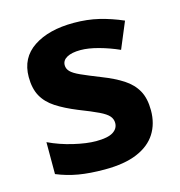

<svg xmlns="http://www.w3.org/2000/svg" viewBox="-89 -636 680 726"><g transform="rotate(-15 251.0 -273.0)"><path d="M460 -161Q460 -109 435.5 -70.5Q411 -32 361 -11Q311 10 234 10Q176 10 132 2.5Q88 -5 47 -22V-147Q91 -126 142 -114Q193 -102 230 -102Q276 -102 296.5 -115Q317 -128 317 -150Q317 -165 307 -177Q297 -189 270 -202Q243 -215 194 -234Q145 -254 112 -275.5Q79 -297 62.5 -327Q46 -357 46 -402Q46 -477 105.5 -516.5Q165 -556 263 -556Q316 -556 361.5 -545Q407 -534 453 -514L410 -411Q372 -428 332 -439Q292 -450 261 -450Q227 -450 208 -439.5Q189 -429 189 -410Q189 -396 199.5 -385Q210 -374 236.5 -362Q263 -350 311 -331Q360 -312 393 -290.5Q426 -269 443 -238.5Q460 -208 460 -161Z"/></g></svg>

Font: Noto Sans Lao Looped
Style: Bold
Weight: 700
Designer: Mark Frömberg, Ben Mitchell
Foundry: The Fontpad Ltd
Version: Version 1.001